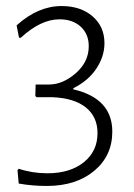

<svg xmlns="http://www.w3.org/2000/svg" viewBox="-20 -518 443 636"><path d="M184 -498Q247 -498 286.5 -464Q326 -430 326 -375Q326 -331 299 -290.5Q272 -250 223 -226V-222Q352 -192 352 -82Q352 -2 292 48Q232 98 135 98Q87 98 42 90L38 46L42 41Q87 56 137 56Q212 56 257.5 19.5Q303 -17 303 -77Q303 -131 264.5 -162Q226 -193 154 -196H101L97 -200L98 -238H142Q188 -238 231 -275.5Q274 -313 274 -365Q274 -405 247.5 -429.5Q221 -454 177 -454Q115 -454 49 -393H43L35 -434Q106 -498 184 -498Z"/></svg>

Font: Alegreya Sans Light
Style: Regular
Weight: 300
Designer: Juan Pablo del Peral
Foundry: Huerta Tipografica
Version: Version 2.007